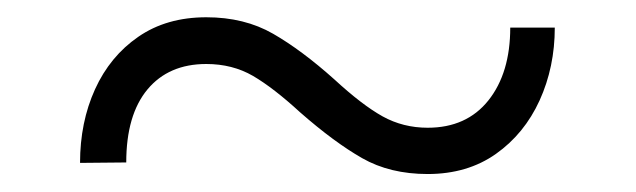

<svg xmlns="http://www.w3.org/2000/svg" viewBox="-20 -405 725 219"><path d="M562 -373.5H612.8Q612.8 -328.6 595.5 -290.5Q578.1 -252.4 545.7 -229.5Q513.2 -206.5 467.8 -206.5Q424.8 -206.5 393.1 -224.6Q361.3 -242.7 322.3 -276.9Q292 -304.7 268.6 -318.4Q245.1 -332 215.3 -332Q172.4 -332 148.2 -303Q124 -273.9 124 -219.7L71.3 -219.2Q71.3 -265.6 88.4 -303.2Q105.5 -340.8 137.7 -363Q169.9 -385.3 215.3 -385.3Q258.8 -385.3 291.5 -366.5Q324.2 -347.7 361.3 -314.5Q393.1 -285.2 416.5 -272.2Q439.9 -259.3 467.8 -259.3Q512.2 -259.3 537.1 -290.5Q562 -321.8 562 -373.5Z"/></svg>

Font: Vazirmatn RD UI ExtraLight
Style: Regular
Weight: 200
Designer: Saber Rastikerdar
Foundry: Saber Rastikerdar
Version: Version 33.003